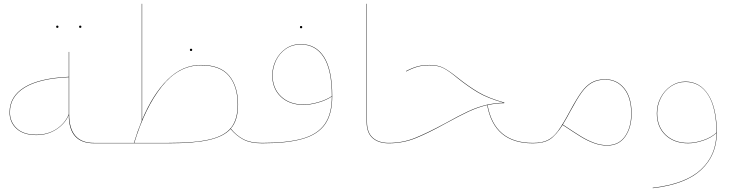

<svg xmlns="http://www.w3.org/2000/svg" viewBox="-20 -750 3852 1005"><path d="M475 -1 474 0H472Q340 0 340 -148Q321 -103 275.5 -73Q230 -43 170 -43Q103 -43 66.5 -76.5Q30 -110 30 -162Q30 -245 107.5 -293Q185 -341 340 -348V-478H342V-152Q342 -2 472 -2H474ZM340 -152V-346Q186 -339 109 -291.5Q32 -244 32 -162Q32 -112 67.5 -78.5Q103 -45 170 -45Q231 -45 276 -75Q321 -105 340 -152ZM274 -610Q274 -616 280 -616Q286 -616 286 -610Q286 -604 280 -604Q274 -604 274 -610ZM394 -610Q394 -616 400 -616Q406 -616 406 -610Q406 -604 400 -604Q394 -604 394 -610Z M1353 -1 1352 0Q1291 0 1254 -19.5Q1217 -39 1187 -75Q1151 -35 1074 -17.5Q997 0 864 0H474L473 -1L474 -2H681Q698 -59 722 -118V-730H724V-123Q780 -257 857.5 -333.5Q935 -410 1032 -410Q1133 -410 1179.5 -354Q1226 -298 1226 -203Q1226 -119 1188 -77Q1217 -41 1254 -21.5Q1291 -2 1352 -2ZM1224 -203Q1224 -298 1178 -353Q1132 -408 1032 -408Q915 -408 827 -297.5Q739 -187 683 -2H864Q1002 -2 1079 -20.5Q1156 -39 1190 -82Q1224 -125 1224 -203ZM974 -489Q974 -495 980 -495Q986 -495 986 -489Q986 -483 980 -483Q974 -483 974 -489Z M1719 -246Q1719 -153 1681.5 -99.5Q1644 -46 1564 -23Q1484 0 1352 0L1351 -1L1352 -2Q1484 -2 1563 -24.5Q1642 -47 1679.5 -100Q1717 -153 1717 -245Q1690 -226 1647 -213.5Q1604 -201 1569 -201Q1495 -201 1450 -243.5Q1405 -286 1405 -356Q1405 -396 1423 -433.5Q1441 -471 1475 -495Q1509 -519 1555 -519Q1633 -519 1676 -452Q1719 -385 1719 -246ZM1569 -203Q1604 -203 1647 -215.5Q1690 -228 1717 -247Q1717 -384 1674.5 -450.5Q1632 -517 1555 -517Q1509 -517 1475.5 -493.5Q1442 -470 1424.5 -432.5Q1407 -395 1407 -356Q1407 -287 1451.5 -245Q1496 -203 1569 -203ZM1550 -608Q1550 -614 1556 -614Q1562 -614 1562 -608Q1562 -602 1556 -602Q1550 -602 1550 -608Z M1899 -730H1901V-112Q1901 -56 1931.5 -29Q1962 -2 2015 -2L2016 -1L2015 0Q1961 0 1930 -27.5Q1899 -55 1899 -112Z M2769 -1 2768 0Q2566 0 2530 -200Q2480 -188 2433 -166Q2386 -144 2315 -105Q2221 -53 2155 -26.5Q2089 0 2015 0L2014 -1L2015 -2Q2088 -2 2152.5 -28Q2217 -54 2313 -106Q2383 -145 2431 -167.5Q2479 -190 2530 -202H2531Q2578 -212 2617 -212Q2532 -236 2481 -266.5Q2430 -297 2375 -341Q2332 -377 2302.5 -392.5Q2273 -408 2228 -408Q2194 -408 2167.5 -401Q2141 -394 2106 -376L2105 -378Q2140 -396 2167 -403Q2194 -410 2228 -410Q2273 -410 2303 -394Q2333 -378 2376 -343Q2431 -299 2483 -268Q2535 -237 2620 -213L2619 -210H2617Q2579 -210 2532 -200Q2568 -2 2768 -2Z M3286 -156Q3286 -83 3253 -35.5Q3220 12 3158 12Q3123 12 3088 -1Q3053 -14 3020.5 -34Q2988 -54 2925 -96Q2890 -41 2858 -20.5Q2826 0 2771 0H2768L2767 -1L2768 -2H2771Q2817 -2 2846 -16Q2875 -30 2900 -63.5Q2925 -97 2963 -168Q2998 -233 3023 -267.5Q3048 -302 3077 -318.5Q3106 -335 3148 -335Q3209 -335 3247.5 -288Q3286 -241 3286 -156ZM3284 -156Q3284 -240 3246 -286.5Q3208 -333 3148 -333Q3107 -333 3078 -316.5Q3049 -300 3024.5 -266Q3000 -232 2965 -167Q2950 -138 2926 -98Q2989 -56 3021.5 -36Q3054 -16 3088.5 -3Q3123 10 3158 10Q3219 10 3251.5 -36.5Q3284 -83 3284 -156Z M3732 -55Q3732 62 3650.5 138.5Q3569 215 3397 235L3396 233Q3568 213 3649 137.5Q3730 62 3730 -54Q3704 -29 3661.5 -14.5Q3619 0 3582 0Q3508 0 3463 -43Q3418 -86 3418 -157Q3418 -200 3437.5 -238Q3457 -276 3491.5 -299.5Q3526 -323 3568 -323Q3644 -323 3688 -253.5Q3732 -184 3732 -55ZM3582 -2Q3619 -2 3661.5 -16.5Q3704 -31 3730 -56Q3730 -184 3687 -252.5Q3644 -321 3568 -321Q3526 -321 3492 -298Q3458 -275 3439 -237Q3420 -199 3420 -157Q3420 -87 3464.5 -44.5Q3509 -2 3582 -2Z"/></svg>

Font: FiraGO Two
Style: Regular
Weight: 100
Designer: bBox Type
Foundry: bBox Type GmbH
Version: Version 1.001